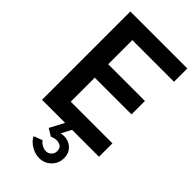

<svg xmlns="http://www.w3.org/2000/svg" viewBox="-306 -822 1153 1153"><g transform="rotate(45 270.5 -245.0)"><path d="M541 -637H187V-432H499V-318H187V-114H541V0H312L279 63Q329 53 364 79.5Q399 106 399 153Q399 198 368 229Q337 260 292 260Q256 260 222.5 239.5Q189 219 176 190L231 169Q240 183 257.5 192.5Q275 202 292 202Q312 202 326 187.5Q340 173 340 153Q340 123 314 113Q288 103 251 119L205 91L253 0H57V-750H541Z"/></g></svg>

Font: Oakes Grotesk
Style: Bold
Weight: 600
Designer: Samuel Oakes
Foundry: Samuel Oakes
Version: Version 1.000;PS 001.000;hotconv 1.0.88;makeotf.lib2.5.64775